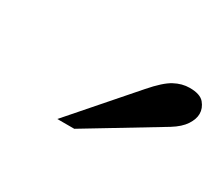

<svg xmlns="http://www.w3.org/2000/svg" viewBox="-53 -860 474 412"><g transform="rotate(30 184.5 -654.0)"><path d="M110 -554 241 -704Q267 -734 285.5 -744Q304 -754 323 -754Q349 -754 359 -742Q369 -730 369 -716Q369 -703 359.5 -688.5Q350 -674 329 -661L152 -554Z"/></g></svg>

Font: Libre Bodoni
Style: Italic
Weight: 400
Italic angle: -13°
Designer: Pablo Impallari, Rodrigo Fuenzalida
Foundry: Impallari Type
Version: Version 2.005;gftools[0.9.23]